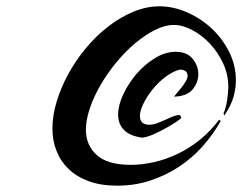

<svg xmlns="http://www.w3.org/2000/svg" viewBox="-20 -631 767 608"><path d="M536 -467Q572 -467 590 -445Q608 -423 608 -396Q608 -370 590 -348Q572 -326 531 -325Q533 -328 540 -336Q547 -344 554.5 -353.5Q562 -363 568 -373Q574 -383 574 -391Q574 -399 569.5 -404Q565 -409 551 -411Q529 -406 506 -389Q483 -372 464.5 -349.5Q446 -327 434.5 -303.5Q423 -280 423 -264Q423 -236 453 -236Q465 -236 477 -240.5Q489 -245 501 -250.5Q513 -256 524.5 -261Q536 -266 546 -267Q552 -267 554 -258Q553 -255 539.5 -246Q526 -237 507.5 -226.5Q489 -216 468 -206.5Q447 -197 431 -195Q392 -200 373 -219Q354 -238 354 -268Q354 -297 370 -331.5Q386 -366 411.5 -396Q437 -426 470 -446.5Q503 -467 536 -467ZM679 -248Q655 -205 621.5 -167.5Q588 -130 546 -102.5Q504 -75 455 -59Q406 -43 351 -43Q300 -43 261.5 -57Q223 -71 197.5 -95.5Q172 -120 159 -153Q146 -186 146 -224Q146 -265 159.5 -309.5Q173 -354 196.5 -397Q220 -440 252 -478.5Q284 -517 322 -546.5Q360 -576 401.5 -593.5Q443 -611 485 -611Q528 -611 571 -592.5Q614 -574 648.5 -542.5Q683 -511 705 -468Q727 -425 727 -376Q727 -352 719.5 -324.5Q712 -297 690 -265L688 -272Q696 -291 699.5 -315.5Q703 -340 703 -356Q703 -395 686.5 -430.5Q670 -466 644.5 -493Q619 -520 588.5 -536Q558 -552 530 -552Q502 -552 470.5 -536Q439 -520 408 -494Q377 -468 348.5 -433.5Q320 -399 298.5 -362Q277 -325 264.5 -288Q252 -251 252 -220Q252 -171 286.5 -140Q321 -109 394 -109Q430 -109 467.5 -117.5Q505 -126 542 -143.5Q579 -161 612.5 -188Q646 -215 674 -252Z"/></svg>

Font: Sweet Mavka Script
Style: Regular
Weight: 500
Designer: Pablo Impallari/Anastassiya Vishnevskaya
Foundry: Pablo Impallari/ Anastassiya Vishnevskaya
Version: Version 2.0/www.impallari.com/   behance.net/sweetcherry